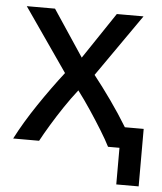

<svg xmlns="http://www.w3.org/2000/svg" viewBox="-50 -565 634 752"><g transform="rotate(5 267.5 -188.5)"><path d="M435 144V0H390Q377 -26 354.5 -62.5Q332 -99 306 -138Q280 -177 255 -210Q229 -177 203.5 -139Q178 -101 156 -64.5Q134 -28 119 0H17Q51 -66 99.5 -138Q148 -210 197 -273L25 -521H136L257 -339L379 -521H484L313 -276Q347 -233 382.5 -183Q418 -133 449 -82H523V144Z"/></g></svg>

Font: Ubuntu Sans Medium
Style: Regular
Weight: 500
Designer: Dalton Maag Ltd
Foundry: Dalton Maag Ltd
Version: Version 1.006; ttfautohint (v1.8.4.7-5d5b)